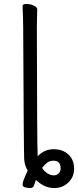

<svg xmlns="http://www.w3.org/2000/svg" viewBox="-20 -727 394 969"><path d="M131 222Q122 222 108 219Q94 216 94 204Q94 196 99 182Q104 168 110.5 154Q117 140 120 133Q104 110 102 75.5Q100 41 97 -590L96 -639L94 -697Q94 -707 114 -707Q132 -707 150 -699Q168 -691 168 -679Q168 -658 167 -643L166 -590Q167 -3 170 62Q203 26 251 26Q296 26 325 52.5Q354 79 354 125Q354 166 325 194Q296 222 255 222Q227 222 204 211Q181 200 161 181Q156 194 152 208Q148 222 131 222ZM251 158Q266 158 276 148Q286 138 286 123Q286 84 250 84Q231 84 217.5 94.5Q204 105 193 120Q200 134 218 147Q235 158 251 158Z"/></svg>

Font: LXGW WenKai TC
Style: Regular
Weight: 400
Designer: LXGW / Fontworks Inc.
Foundry: LXGW / Fontworks Inc.
Version: Version 1.330